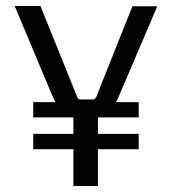

<svg xmlns="http://www.w3.org/2000/svg" viewBox="-20 -621 574 641"><path d="M302 -299 422 -600H505L380 -307Q368 -280 359 -264Q350 -248 338.5 -241Q327 -234 307 -231V0H225V-232Q196 -236 182.5 -252Q169 -268 152 -308L29 -601H115L237 -299Q240 -289 248 -289H290Q298 -289 302 -299ZM235 -123H91V-174H235ZM235 -229H91V-280H235ZM443 -123H298V-174H443ZM443 -229H298V-280H443Z"/></svg>

Font: Gemunu Libre ExtraLight
Style: Regular
Weight: 400
Version: Version 1.100